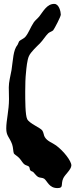

<svg xmlns="http://www.w3.org/2000/svg" viewBox="-20 -795 385 982"><path d="M345 51C345 28 305 -23 267 -51C248 -65 222 -72 209 -94C204 -101 203 -119 196 -128C186 -142 129 -164 119 -186C109 -206 109 -282 109 -328C109 -363 110 -398 113 -424C115 -447 119 -489 128 -508C137 -529 171 -560 184 -573C200 -589 213 -612 227 -625C235 -632 246 -634 252 -640C259 -649 291 -710 291 -720C291 -735 282 -775 258 -775C220 -776 200 -735 181 -711C172 -700 160 -691 153 -681C136 -656 127 -627 110 -607C103 -598 85 -591 79 -585C76 -582 73 -571 70 -566C47 -539 47 -489 39 -437C33 -403 25 -377 25 -348C25 -328 26 -308 26 -288C26 -230 12 -180 12 -138C12 -99 28 -95 42 -57C48 -40 47 -19 51 -10C55 -4 69 3 79 14C89 25 96 39 104 45C111 51 122 52 128 57C133 62 131 72 135 76C138 81 147 82 150 85C158 93 166 105 175 110C183 115 197 113 206 119C223 132 231 167 274 167C308 167 289 147 304 116C314 96 344 73 345 51Z"/></svg>

Font: Freckle Face
Style: Regular
Weight: 400
Designer: Astigmatic (AOETI)
Foundry: Astigmatic (AOETI)
Version: Version 1.000